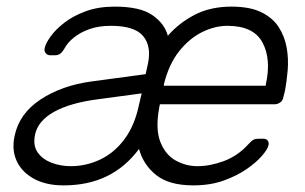

<svg xmlns="http://www.w3.org/2000/svg" viewBox="-20 -550 921 580"><path d="M172 10Q119 10 82.5 -10Q46 -30 30.5 -63.5Q15 -97 24 -139Q38 -207 102.5 -249.5Q167 -292 257 -304L420 -326L427 -358Q438 -411 412 -441.5Q386 -472 315 -472Q278 -472 250 -462Q222 -452 203 -436.5Q184 -421 175 -404Q168 -392 161.5 -387.5Q155 -383 146 -383H132Q123 -383 118 -389.5Q113 -396 115 -405Q118 -419 133 -440Q148 -461 174.5 -481.5Q201 -502 239 -516Q277 -530 327 -530Q403 -530 440 -504.5Q477 -479 487 -442Q521 -481 568.5 -505.5Q616 -530 679 -530Q735 -530 769.5 -513Q804 -496 822 -468Q840 -440 846 -406Q852 -372 849 -337Q846 -302 840 -272L836 -257Q835 -247 827 -241Q819 -235 809 -235H463L461 -225Q449 -160 464.5 -121Q480 -82 511 -65Q542 -48 576 -48Q615 -48 656.5 -63.5Q698 -79 729 -113Q740 -125 746 -128Q752 -131 763 -131H775Q784 -131 788.5 -125.5Q793 -120 791 -111Q789 -100 772 -80Q755 -60 725.5 -39.5Q696 -19 655.5 -4.5Q615 10 564 10Q491 10 452 -21Q413 -52 400 -100Q359 -45 302.5 -17.5Q246 10 172 10ZM194 -48Q240 -48 282.5 -68Q325 -88 356 -129.5Q387 -171 400 -234L408 -268L275 -250Q191 -239 143 -212Q95 -185 86 -144Q79 -111 93.5 -90Q108 -69 135.5 -58.5Q163 -48 194 -48ZM475 -291H783V-295Q800 -371 773 -421.5Q746 -472 667 -472Q629 -472 590.5 -453Q552 -434 521 -395Q490 -356 475 -295Z"/></svg>

Font: Rubik Light
Style: Italic
Weight: 300
Italic angle: -12°
Designer: Hubert and Fischer
Foundry: Hubert and Fischer
Version: Version 2.300;gftools[0.9.30]